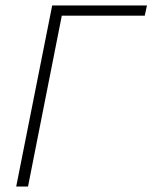

<svg xmlns="http://www.w3.org/2000/svg" viewBox="-20 -679 555 699"><path d="M39 0 170 -659H515L507 -622H205L82 0Z"/></svg>

Font: Source Sans 3 Light
Style: Italic
Weight: 300
Italic angle: -11°
Designer: Paul D. Hunt
Foundry: Adobe
Version: Version 3.046;hotconv 1.0.118;makeotfexe 2.5.65603